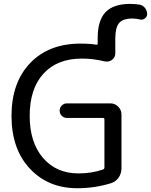

<svg xmlns="http://www.w3.org/2000/svg" viewBox="-20 -992 787 1001"><path d="M555.7 -453.1Q579.1 -453.1 596.2 -436Q613.3 -418.9 613.3 -395.5V-114.3Q613.3 -87.9 598.6 -66.4Q584 -44.9 559.6 -37.1Q474.6 -10.7 382.8 -10.7Q231.4 -10.7 135.7 -112.8Q40 -214.8 40 -387.7Q40 -561.5 137.2 -663.1Q234.4 -764.6 399.4 -764.6Q451.2 -764.6 482.4 -758.8Q489.3 -757.8 489.3 -765.6V-793.9Q489.3 -885.7 530.3 -928.7Q571.3 -971.7 659.2 -971.7Q682.6 -971.7 708 -967.8Q724.6 -964.8 735.8 -950.7Q747.1 -936.5 747.1 -918Q747.1 -904.3 734.9 -895.5Q722.7 -886.7 709 -890.6Q688.5 -895.5 670.9 -895.5Q620.1 -895.5 600.6 -871.6Q581.1 -847.7 581.1 -790V-713.9Q581.1 -692.4 563.5 -679.7Q551.8 -670.9 537.1 -670.9Q531.2 -670.9 525.4 -671.9Q465.8 -686.5 411.1 -686.5Q409.2 -686.5 406.2 -686.5Q278.3 -686.5 206.5 -607.9Q134.8 -529.3 134.8 -387.7Q134.8 -250 204.1 -168.9Q273.4 -87.9 389.6 -87.9Q458 -87.9 517.6 -108.4Q524.4 -111.3 524.4 -119.1V-369.1Q524.4 -377 517.6 -377H329.1Q313.5 -377 302.2 -388.2Q291 -399.4 291 -415Q291 -430.7 302.2 -441.9Q313.5 -453.1 329.1 -453.1Z"/></svg>

Font: Gen Jyuu Gothic P Regular
Style: Regular
Weight: 400
Designer: [Source Han Sans]
Ryoko NISHIZUKA  (kana & ideographs); Paul D. Hunt (Latin, Greek & Cyrillic); Wenlong ZHANG  (bopomofo
Version: Version 1.002.20150607